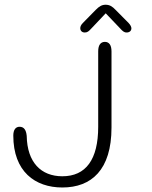

<svg xmlns="http://www.w3.org/2000/svg" viewBox="-20 -800 659 830"><path d="M536 -700.5 480 -757C465.5 -772.5 453.5 -779.5 436.5 -779.5C420.5 -779.5 408.5 -772.5 393.5 -757L338 -700.5C330 -692.5 327 -684.5 327 -678.5C327 -667 334.5 -659.5 346.5 -659.5C358 -659.5 364 -665 375 -677L437 -742.5L499 -677.5C509.5 -666 516 -659.5 527.5 -659.5C539.5 -659.5 548 -666.5 548 -677.5C548 -684 544 -692 536 -700.5ZM249.5 10.5C375 10.5 462 -65.5 462 -248.5V-578C462 -604.5 452 -619 433.5 -619C414.5 -619 404.5 -604.5 404.5 -578V-252C404.5 -110 351 -38 249.5 -38C157.5 -38 97.5 -98 95.5 -212.5C93 -238.5 83.5 -252 64.5 -252C47.5 -252 37.5 -238.5 37.5 -214C37.5 -58.5 131.5 10.5 249.5 10.5Z"/></svg>

Font: RTM Light Light
Style: Regular
Weight: 300
Designer: after Tyler Finck
Foundry: An Endless Supply
Version: Version 1.000;Glyphs 3.2.1 (3258)